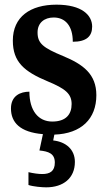

<svg xmlns="http://www.w3.org/2000/svg" viewBox="-20 -567 462 823"><path d="M178 236C251 236 301 197 301 127C301 74 263 41 208 35L213 10C329 6 393 -58 393 -159C393 -249 337 -291 250 -327C165 -362 141 -381 141 -428C141 -469 170 -492 210 -492C260 -492 292 -456 292 -388C350 -388 375 -411 375 -453C375 -502 331 -547 222 -547C110 -547 35 -495 35 -393C35 -301 84 -260 185 -218C260 -187 287 -165 287 -121C287 -77 263 -46 204 -46C144 -46 106 -93 106 -174C68 -174 27 -157 27 -102C27 -42 66 0 164 8L149 78C188 82 215 91 215 130C215 167 194 179 161 179C145 179 123 176 102 171V226C123 233 160 236 178 236Z"/></svg>

Font: Noto Serif Tamil Condensed
Style: Bold Italic
Weight: 700
Width: 3
Italic angle: -12°
Designer: Indian Type Foundry, Tom Grace, and the Monotype Design Team
Foundry: Monotype Imaging Inc.
Version: Version 2.003